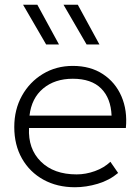

<svg xmlns="http://www.w3.org/2000/svg" viewBox="-20 -772 590 807"><path d="M295 15Q220 15 162.5 -16.8Q105 -48.5 72.5 -105.5Q40 -162.5 40 -238Q40 -311.5 72.2 -369.5Q104.5 -427.5 160.2 -461.2Q216 -495 286 -495Q360 -495 412.5 -460.5Q465 -426 490.5 -367Q516 -308 509 -234H102Q97.5 -146.5 151.8 -92.8Q206 -39 302 -39Q340.5 -39 378.8 -52.8Q417 -66.5 444 -92L476.5 -45Q439.5 -14 390.8 0.5Q342 15 295 15ZM104 -286H449Q446 -359.5 405 -400.2Q364 -441 286 -441Q210.5 -441 161.5 -400.2Q112.5 -359.5 104 -286ZM344 -585 247 -752H307L398 -585ZM174 -585 77 -752H137L228 -585Z"/></svg>

Font: Geologica Thin
Style: Regular
Weight: 100
Designer: Sindre Bremnes, Frode Helland
Foundry: Monokrom Skriftforlag AS
Version: Version 1.010; ttfautohint (v1.8.4.7-5d5b);gftools[0.9.28]